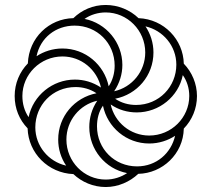

<svg xmlns="http://www.w3.org/2000/svg" viewBox="-20 -743 851 772"><path d="M405 9C455 9 502 -12 536 -44C633 -46 717 -124 719 -226C752 -260 772 -306 772 -357C772 -406 752 -453 719 -487C717 -583 640 -666 537 -670C503 -703 455 -723 405 -723C354 -723 309 -703 275 -670C177 -668 96 -591 92 -488C59 -454 39 -408 39 -357C39 -306 58 -261 91 -227C94 -127 174 -47 275 -43C309 -11 355 9 405 9ZM439 -376C461 -409 472 -445 472 -482C472 -572 407 -650 320 -667C344 -684 375 -693 405 -693C492 -693 564 -621 564 -532C564 -456 511 -392 439 -376ZM417 -396C399 -483 323 -548 231 -548C192 -548 156 -536 127 -517C142 -591 204 -640 280 -640C370 -640 441 -570 441 -479C441 -449 433 -420 417 -396ZM527 -321C497 -321 468 -329 443 -346C531 -363 597 -439 597 -532C597 -571 585 -607 565 -637C635 -621 689 -559 689 -483C689 -395 620 -321 527 -321ZM95 -272C78 -297 70 -326 70 -357C70 -444 142 -516 231 -516C307 -516 370 -463 386 -391C353 -413 317 -423 281 -423C191 -423 113 -359 95 -272ZM580 -198C504 -198 441 -251 425 -323C457 -301 493 -291 530 -291C620 -291 698 -355 715 -441C732 -417 741 -388 741 -357C741 -270 669 -198 580 -198ZM246 -77C175 -93 122 -156 122 -231C122 -319 190 -393 284 -393C313 -393 343 -385 368 -368C280 -351 214 -275 214 -182C214 -144 225 -108 246 -77ZM405 -21C318 -21 247 -93 247 -182C247 -258 300 -322 371 -338C349 -305 339 -269 339 -232C339 -142 403 -64 491 -47C467 -31 437 -21 405 -21ZM531 -74C441 -74 370 -144 370 -235C370 -265 377 -294 394 -318C412 -231 488 -166 580 -166C619 -166 655 -178 684 -197C668 -127 609 -74 531 -74Z"/></svg>

Font: Noto Sans Armenian ExtraCondensed ExtraLight
Style: Regular
Weight: 200
Width: 2
Designer: Monotype Design Team
Foundry: Monotype Imaging Inc.
Version: Version 2.008